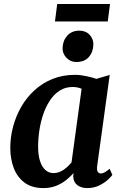

<svg xmlns="http://www.w3.org/2000/svg" viewBox="-20 -950 620 980"><path d="M476 -103Q473 -82 479 -73.2Q485 -64.5 495 -64.5Q503 -64.5 513.2 -69.8Q523.5 -75 539.5 -88.5L553.5 -57.5Q548.5 -49.5 531.2 -33.2Q514 -17 486.8 -3.5Q459.5 10 425 10Q395 10 375 -4.8Q355 -19.5 353.5 -50.5L355.5 -66.5Q339 -48 316.8 -30.2Q294.5 -12.5 265.8 -1.2Q237 10 201 10Q143 10 105.5 -17.8Q68 -45.5 50.2 -92.2Q32.5 -139 32.5 -195.5Q32.5 -249.5 46.8 -303.2Q61 -357 88.2 -404.5Q115.5 -452 155.8 -489Q196 -526 248 -547Q300 -568 363 -568Q389.5 -568 420.2 -561.5Q451 -555 472 -547.5L540 -567.5ZM396.5 -497Q386 -501.5 374.2 -503.8Q362.5 -506 350.5 -506Q313.5 -506 285 -487.8Q256.5 -469.5 235.5 -438.2Q214.5 -407 201 -367.5Q187.5 -328 181 -285Q174.5 -242 174.5 -201Q174.5 -158.5 184.2 -128.2Q194 -98 211.8 -82.2Q229.5 -66.5 253 -66.5Q267.5 -66.5 280.8 -71.2Q294 -76 305.5 -84Q317 -92 327 -101.5Q337 -111 345 -120.5ZM369 -633.5Q339.5 -633.5 318.8 -655.5Q298 -677.5 299.5 -707Q301 -743.5 323.8 -768.5Q346.5 -793.5 385 -793.5Q418 -793.5 437.5 -772.2Q457 -751 456.5 -723.5Q456 -685.5 434 -659.5Q412 -633.5 369 -633.5ZM272 -929.5H541.5L530 -840.5H260.5Z"/></svg>

Font: Merriweather
Style: Bold Italic
Weight: 700
Italic angle: -7.8°
Version: Version 2.101